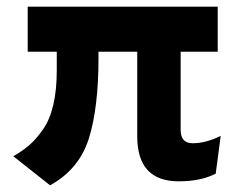

<svg xmlns="http://www.w3.org/2000/svg" viewBox="-20 -531 706 575"><path d="M515 12Q391 12 391 -123V-376H275V-358Q275 -208 246 -116Q217 -24 130 24L20 -63Q49 -80 68.5 -97Q88 -114 108.5 -143Q129 -172 139.5 -216.5Q150 -261 150 -320V-376H63V-511H632V-376H521V-142Q521 -102 557 -102Q596 -102 641 -124L626 -11Q582 12 515 12Z"/></svg>

Font: OVRPSS Recut ExtraBold
Style: Regular
Weight: 800
Designer: Giant Group
Foundry: Giant Group
Version: Version 1.001;hotconv 1.0.109;makeotfexe 2.5.65596